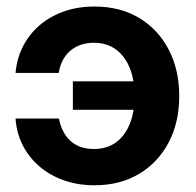

<svg xmlns="http://www.w3.org/2000/svg" viewBox="-20 -547 590 579"><path d="M265.1 11.7Q214.8 11.7 172.6 -3.2Q130.4 -18.1 98.6 -45.4Q66.9 -72.8 48.3 -109.4Q29.8 -146 26.9 -189.5H157.7Q161.6 -168.9 170.2 -151.9Q178.7 -134.8 191.7 -122.8Q204.6 -110.8 222.4 -104.2Q240.2 -97.7 263.2 -97.7Q301.8 -97.7 329.1 -117.2Q356.4 -136.7 371.1 -172.6Q385.7 -208.5 385.7 -257.3Q385.7 -306.6 371.1 -342.5Q356.4 -378.4 329.1 -398.2Q301.8 -418 263.2 -418Q240.7 -418 222.4 -411.4Q204.1 -404.8 190.4 -392.6Q176.8 -380.4 168.5 -363.8Q160.2 -347.2 157.2 -327.1H26.9Q30.8 -371.1 49.6 -407.7Q68.4 -444.3 99.9 -471.2Q131.3 -498 173.3 -512.7Q215.3 -527.3 265.1 -527.3Q341.8 -527.3 399.2 -493.2Q456.5 -459 488.5 -397.9Q520.5 -336.9 520.5 -257.3Q520.5 -177.7 488.5 -117.2Q456.5 -56.6 399.2 -22.5Q341.8 11.7 265.1 11.7ZM400.9 -215.8H199.7V-301.8H400.9Z"/></svg>

Font: Inter Cardless Display
Style: Bold
Weight: 700
Designer: Rasmus Andersson
Foundry: rsms
Version: Version 4.001;git-9221beed3